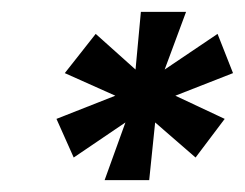

<svg xmlns="http://www.w3.org/2000/svg" viewBox="-20 -710 412 323"><path d="M191 -504 104 -445 75 -510 174 -549 89 -587 141 -653 208 -593 217 -690H293L257 -593L346 -653L372 -587L275 -549L358 -510L309 -445L241 -504L231 -407H156Z"/></svg>

Font: Decalotype ExtraBold Italic
Style: Regular
Weight: 800
Italic angle: -12°
Designer: Alfredo Marco Pradil
Foundry: Alfredo Marco Pradil
Version: Version 1.0